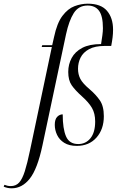

<svg xmlns="http://www.w3.org/2000/svg" viewBox="-149 -781 633 1041"><path d="M-86 240Q-98 240 -109 237.5Q-120 235 -129 231L-125 221Q-118 224 -109 226Q-100 228 -91 228Q-63 228 -45.5 209Q-28 190 -14.5 147.5Q-1 105 14 33L132 -526H77L80 -536H134L144 -580Q160 -656 189.5 -695Q219 -734 255 -747.5Q291 -761 327 -761Q398 -761 431 -722.5Q464 -684 464 -620Q464 -599 461.5 -578.5Q459 -558 454 -532H420Q366 -532 334 -514.5Q302 -497 288 -469Q274 -441 274 -408Q274 -378 286.5 -353.5Q299 -329 337 -297Q370 -269 392 -237.5Q414 -206 414 -151Q414 -80 374 -35Q334 10 267 10Q226 10 199.5 -6.5Q173 -23 160.5 -49.5Q148 -76 148 -104Q148 -134 161 -147.5Q174 -161 191 -161Q191 -83 209 -41.5Q227 0 275 0Q316 0 341.5 -31.5Q367 -63 367 -122Q367 -166 349.5 -196Q332 -226 296 -258Q258 -292 239.5 -319Q221 -346 221 -391Q221 -432 239.5 -466.5Q258 -501 297 -521.5Q336 -542 399 -542Q403 -567 406 -589Q409 -611 409 -628Q409 -694 388 -722.5Q367 -751 326 -751Q277 -751 251 -710Q225 -669 209 -595L81 8Q54 135 12.5 187.5Q-29 240 -86 240Z"/></svg>

Font: Noto Serif Display ExtraCondensed Light
Style: Italic
Weight: 300
Width: 2
Italic angle: -12°
Designer: Monotype Design Team
Foundry: Monotype Imaging Inc.
Version: Version 2.009